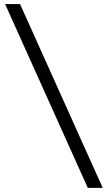

<svg xmlns="http://www.w3.org/2000/svg" viewBox="-20 -801 528 941"><path d="M410.2 119.6 4.9 -781.2H78.1L483.4 119.6Z"/></svg>

Font: Andika Am
Style: Regular
Weight: 400
Designer: Victor Gaultney, Annie Olsen, Julie Remington, Don Collingsworth, Eric Hays, Becca Hirsbrunner
Foundry: SIL International
Version: Version 5.000